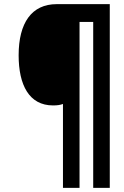

<svg xmlns="http://www.w3.org/2000/svg" viewBox="-20 -780 601 927"><path d="M284 127H364V-674H430V127H510V-760H254C133 -760 70 -670 70 -513C70 -369 121 -271 236 -271C257 -271 270 -273 284 -278Z"/></svg>

Font: Noto Sans Display SemiCondensed Extra
Style: Italic
Weight: 800
Width: 4
Italic angle: -12°
Designer: Monotype Design Team
Foundry: Monotype Imaging Inc.
Version: Version 1.900